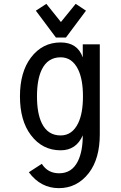

<svg xmlns="http://www.w3.org/2000/svg" viewBox="-20 -766 626 991"><path d="M423.8 -710.9 320.3 -572.3H268.6L165 -710.9L219.2 -746.1L294.4 -652.3L370.6 -746.1ZM293 -470.2Q226.6 -470.2 195.8 -407.2Q170.9 -356 170.9 -268.6Q170.9 -181.2 195.8 -129.9Q226.6 -66.9 293 -66.9Q352.5 -66.9 383.3 -129.9Q408.2 -181.2 408.2 -268.6Q408.2 -356 383.3 -407.2Q352.5 -470.2 293 -470.2ZM128.9 123 195.8 79.6Q226.6 128.4 285.2 128.4Q351.6 128.4 382.3 65.4Q407.2 14.2 407.2 -67.4Q373.5 9.8 293 9.8Q198.7 9.8 139.6 -68.4Q83 -143.1 83 -268.6Q83 -394 139.6 -468.8Q198.7 -546.9 293 -546.9Q379.9 -546.9 407.2 -469.7V-537.1H495.1V-73.2Q495.1 53.2 438.5 127Q377.9 205.1 283.7 205.1Q189.9 205.1 128.9 123Z"/></svg>

Font: Consola Mono
Style: Book
Weight: 400
Monospace: yes
Designer: Wojciech Kalinowski "wmk69" (wmk69@o2.pl)
Foundry: Wojciech Kalinowski "wmk69" (wmk69@o2.pl)
Version: Version 2.1.0